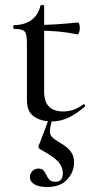

<svg xmlns="http://www.w3.org/2000/svg" viewBox="-20 -475 378 770"><path d="M88 -73V-304Q88 -339 78.5 -349Q69 -359 36 -359Q33 -359 33 -367Q33 -374 36 -374Q80 -375 107 -395.5Q134 -416 142 -452Q143 -455 150 -455Q157 -455 157 -452V-107Q157 -28 234 -28Q277 -28 313 -56Q314 -57 316 -57Q319 -57 321 -53Q323 -49 320 -47Q283 -16 252 -2Q221 12 187 12Q145 12 116.5 -7.5Q88 -27 88 -73ZM135 -352V-375Q198 -375 293 -385Q296 -385 298 -378Q300 -371 300 -362Q300 -353 297 -344.5Q294 -336 290 -337Q223 -352 135 -352ZM180 50Q180 66 189.5 75.5Q199 85 223 99Q248 113 262.5 131Q277 149 277 176Q277 215 249.5 245Q222 275 168 275Q137 275 118.5 264.5Q100 254 100 234Q100 221 110 211Q120 201 133 201Q147 201 153.5 207.5Q160 214 166 227Q172 240 179.5 247Q187 254 202 254Q232 254 232 220Q232 194 213.5 173.5Q195 153 147 127Q134 120 134 114Q134 109 140 97Q160 44 165 31L176 1L190 2Q180 37 180 50Z"/></svg>

Font: Cormorant Garamond Medium
Style: Regular
Weight: 500
Designer: Christian Thalmann (Catharsis Fonts)
Foundry: Catharsis Fonts
Version: Version 4.000